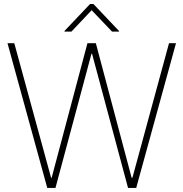

<svg xmlns="http://www.w3.org/2000/svg" viewBox="-20 -918 896 938"><path d="M16.6 -707H49.8L229.5 -49.8H232.4L407.2 -707H448.2L623 -49.8H627L805.7 -707H839.8L645.5 0H605.5L429.7 -655.3H426.8L251 0H210.9ZM427.7 -868.2 329.1 -763.7H294.9V-766.6L419.9 -898.4H436.5L561.5 -766.6V-763.7H527.3Z"/></svg>

Font: Pretendard Std Thin
Style: Regular
Weight: 100
Designer: Base glyphs from Inter by Rasmus Andersson; Hangeul glyphs from Noto Sans CJK(Source Han Sans) by Jang Soo-young and Kan
Foundry: Kil Hyung-jin
Version: Version 1.309